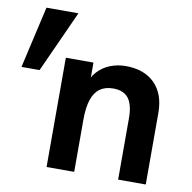

<svg xmlns="http://www.w3.org/2000/svg" viewBox="-82 -775 851 853"><g transform="rotate(10 343.0 -348.5)"><path d="M-4 -418.6 59.6 -697H203.8L77.6 -418.6ZM183 0V-493H307.6V-381.4L287.6 -378.6Q300.4 -423.8 325.6 -450.9Q350.8 -478 383.9 -490.4Q417 -502.8 452 -502.8Q536 -502.8 583.2 -455.3Q630.4 -407.8 630.4 -322V0H505.8V-276Q505.8 -337.8 483.7 -366.4Q461.6 -395 414.6 -395Q379 -395 355.3 -378.4Q331.6 -361.8 319.6 -326.7Q307.6 -291.6 307.6 -236.4V0Z"/></g></svg>

Font: Hanken Grotesk
Style: Regular
Weight: 400
Designer: Alfredo Marco Pradil
Foundry: Hanken Design Co.
Version: Version 3.013